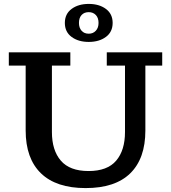

<svg xmlns="http://www.w3.org/2000/svg" viewBox="-20 -949 873 980"><path d="M433 -735Q380 -735 345.5 -760.5Q311 -786 311 -832Q311 -878 345.5 -903.5Q380 -929 433 -929Q486 -929 520.5 -903.5Q555 -878 555 -832Q555 -786 520.5 -760.5Q486 -735 433 -735ZM433 -777Q455 -777 469 -792Q483 -807 483 -832Q483 -858 469 -872.5Q455 -887 433 -887Q410 -887 396.5 -872.5Q383 -858 383 -832Q383 -807 396.5 -792Q410 -777 433 -777ZM417 11Q267 11 189 -64.5Q111 -140 111 -283V-614H25V-682H339V-614H245V-275Q245 -182 290.5 -129Q336 -76 432 -76Q528 -76 573 -129Q618 -182 618 -275V-614H525V-682H808V-614H722V-283Q722 -140 645 -64.5Q568 11 417 11Z"/></svg>

Font: Montagu Slab 16pt Medium
Style: Regular
Weight: 500
Designer: Florian Karsten
Foundry: Florian Karsten
Version: Version 1.000; ttfautohint (v1.8.3)